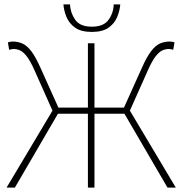

<svg xmlns="http://www.w3.org/2000/svg" viewBox="-20 -858 834 878"><path d="M10 0 220 -352 138 -536Q118 -581 101.5 -601.5Q85 -622 70.5 -628Q56 -634 42 -634Q38 -634 32.5 -633Q27 -632 22 -630L16 -664Q21 -666 26.5 -667Q32 -668 38 -668Q62 -668 82.5 -659Q103 -650 123 -624Q143 -598 166 -546L247 -366H382V-660H412V-366H547L628 -546Q651 -598 671 -624Q691 -650 711.5 -659Q732 -668 756 -668Q762 -668 768 -667Q774 -666 778 -664L772 -630Q768 -632 762.5 -633Q757 -634 752 -634Q738 -634 723.5 -628Q709 -622 692.5 -601.5Q676 -581 656 -536L574 -352L784 0H746L549 -338H412V0H382V-338H245L48 0ZM400 -712Q351 -712 323.5 -731.5Q296 -751 284 -780.5Q272 -810 270 -838H300Q302 -799 324 -767.5Q346 -736 400 -736Q454 -736 476.5 -767.5Q499 -799 500 -838H530Q528 -810 516 -780.5Q504 -751 476.5 -731.5Q449 -712 400 -712Z"/></svg>

Font: Source Sans 3
Style: Regular
Weight: 200
Designer: Paul D. Hunt
Foundry: Adobe
Version: Version 3.046;hotconv 1.0.118;makeotfexe 2.5.65603